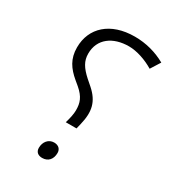

<svg xmlns="http://www.w3.org/2000/svg" viewBox="-178 -822 836 929"><g transform="rotate(30 239.5 -357.5)"><path d="M217 -198H277L284 -227C303 -306 291 -356 235 -406L204 -433C163 -470 145 -499 145 -540C145 -623 210 -669 299 -669C343 -669 396 -651 439 -625L473 -679C421 -708 363 -724 300 -724C164 -724 83 -648 83 -539C83 -475 111 -436 156 -398L180 -378C222 -342 231 -313 231 -273C231 -253 226 -228 217 -198ZM204 9C237 9 257 -14 257 -49C257 -70 243 -85 218 -85C187 -85 166 -59 166 -26C166 -3 181 9 204 9Z"/></g></svg>

Font: Noto Sans Thaana Light
Style: Regular
Weight: 300
Designer: David Williams
Foundry: Google Inc.
Version: Version 3.001